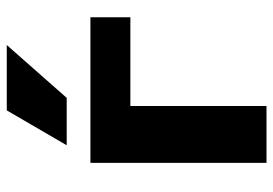

<svg xmlns="http://www.w3.org/2000/svg" viewBox="-140 -667 807 567"><g transform="rotate(-90 263.5 -383.5)"><path d="M221 -767H414L258 -590H118ZM234 0H66V-520H496V-402H234Z"/></g></svg>

Font: Mplus 1p ExtraBold
Style: Regular
Weight: 800
Version: Version 1.061